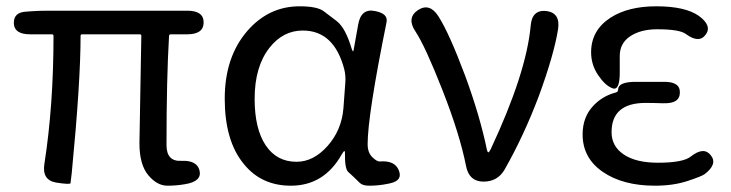

<svg xmlns="http://www.w3.org/2000/svg" viewBox="-20 -577 2321 610"><path d="M569 8Q541 13 512 13Q479 13 451 -20.5Q423 -54 423 -122L429 -463Q429 -468 424 -468H241Q236 -468 236 -463Q236 -317 208 -28Q205 -1 204 5Q203 10 158 3Q113 -5 121 -56Q150 -242 150 -463Q150 -468 145 -468H76Q25 -468 24 -503Q23 -538 63 -540L76 -541Q103 -543 130 -543H575Q627 -543 627 -506Q627 -468 575 -468H523Q517 -468 517 -462Q509 -326 509 -116Q509 -63 557 -66Q606 -68 614 -35Q622 -1 569 8Z M904 13Q809 13 753 -58Q694 -131 694 -263.5Q694 -396 766 -479Q834 -557 932 -557Q988 -557 1009 -541Q1030 -525 1051 -509Q1078 -487 1097 -423Q1100 -414 1101.5 -414Q1103 -414 1104 -421L1118 -499Q1127 -551 1171 -542Q1214 -534 1208 -506Q1148 -210 1148 -119Q1148 -92 1163 -77.5Q1178 -63 1187 -64Q1234 -68 1247 -36Q1260 -4 1221 5L1212 7Q1183 13 1153 13Q1132 13 1123 4Q1105 -14 1086 -31Q1075 -42 1076 -92Q1076 -97 1074 -97Q1072 -97 1066 -87Q1010 13 904 13ZM922 -63Q976 -63 1020.5 -113Q1065 -163 1071 -232L1077 -313Q1079 -335 1074 -356Q1042 -480 942 -480Q879 -480 836 -425Q789 -365 789 -263Q789 -168 824 -115.5Q859 -63 922 -63Z M1516 0Q1471 0 1461 -48Q1441 -150 1386 -290Q1331 -430 1300 -477Q1271 -520 1308 -545Q1345 -569 1373 -525Q1407 -472 1458 -336Q1505 -208 1527 -101Q1529 -93 1531.5 -93Q1534 -93 1539 -103Q1652 -344 1666 -495Q1670 -547 1716 -542Q1761 -536 1753 -484Q1740 -403 1692 -272Q1644 -145 1583 -38Q1561 0 1516 0Z M2061 13Q1959 13 1895 -31Q1831 -75 1831 -150Q1831 -205 1865 -241Q1894 -272 1936 -283Q1944 -285 1944 -293Q1944 -316 1996 -317H2088Q2141 -318 2140 -283Q2140 -247 2087 -249H2083Q2057 -250 2031 -250Q1923 -250 1923 -157Q1923 -112 1962 -86Q2001 -60 2070 -60Q2151 -60 2175 -80Q2216 -112 2238 -84Q2261 -56 2219 -24Q2210 -17 2164.5 -2Q2119 13 2061 13ZM1949 -346Q1949 -288 1926 -296.5Q1903 -305 1880.5 -338Q1858 -371 1858 -411Q1858 -481 1920 -521Q1976 -557 2065 -557Q2158 -557 2201 -526Q2243 -495 2222 -467Q2201 -438 2159 -469Q2139 -484 2068 -484Q2016 -484 1982.5 -462Q1949 -440 1949 -399Z"/></svg>

Font: Resource Han Rounded HK
Style: Regular
Weight: 400
Designer: Cyano Hao (round all glyphs); Ryoko NISHIZUKA  (kana, bopomofo & ideographs); Paul D. Hunt (Latin, Greek & Cyrillic); Sa
Foundry: Cyano Hao
Version: 0.990